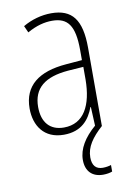

<svg xmlns="http://www.w3.org/2000/svg" viewBox="-86 -593 591 865"><g transform="rotate(-10 210.0 -160.5)"><path d="M271 131C271 84 299 44 348 0H347V-357C347 -486 305 -539 210 -539C165 -539 119 -526 80 -503L94 -472C136 -496 174 -505 208 -505C279 -505 310 -466 310 -353V-307L237 -301C111 -291 40 -238 40 -133C40 -54 82 10 172 10C254 10 291 -38 311 -92H313L317 -6C266 38 236 86 236 137C236 189 266 218 315 218C332 218 347 215 357 211V181C349 184 334 187 319 187C287 187 271 168 271 131ZM240 -271 311 -276V-218C310 -101 270 -22 178 -22C115 -22 79 -62 79 -133C79 -219 133 -262 240 -271Z"/></g></svg>

Font: Noto Sans Condensed ExtraLight
Style: Regular
Weight: 200
Width: 3
Designer: Monotype Design Team
Foundry: Monotype Imaging Inc.
Version: Version 2.013